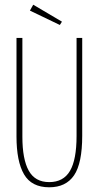

<svg xmlns="http://www.w3.org/2000/svg" viewBox="-20 -784 415 815"><path d="M189 11Q114 11 82 -44Q50 -99 50 -205V-623H75V-204Q75 -108 102 -59.5Q129 -11 189 -11Q249 -11 277 -58.5Q305 -106 305 -207V-623H329V-208Q329 -91 294.5 -40Q260 11 189 11ZM234 -678 107 -739 121 -764 243 -692Z"/></svg>

Font: Inconsolata Condensed ExtraLight
Style: Regular
Weight: 200
Width: 3
Monospace: yes
Designer: Raph Levien, Cyreal, Brenton Simpson
Foundry: Raph Levien, Cyreal, Google
Version: Version 3.100; ttfautohint (v1.8.4.7-5d5b)